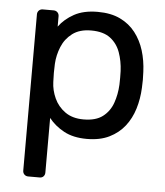

<svg xmlns="http://www.w3.org/2000/svg" viewBox="-52 -576 700 813"><g transform="rotate(5 298.0 -170.0)"><path d="M98 190Q88 190 81.5 183.5Q75 177 75 167V-497Q75 -507 81.5 -513.5Q88 -520 98 -520H144Q154 -520 160.5 -513.5Q167 -507 167 -497V-453Q191 -486 231 -508Q271 -530 331 -530Q387 -530 426.5 -511Q466 -492 491.5 -459Q517 -426 530 -384Q543 -342 545 -294Q546 -278 546 -260Q546 -242 545 -226Q543 -179 530 -136.5Q517 -94 491.5 -61.5Q466 -29 426.5 -9.5Q387 10 331 10Q273 10 233.5 -11.5Q194 -33 169 -65V167Q169 177 163 183.5Q157 190 147 190ZM310 -71Q362 -71 391.5 -93.5Q421 -116 434 -152.5Q447 -189 449 -231Q450 -260 449 -289Q447 -331 434 -367.5Q421 -404 391.5 -426.5Q362 -449 310 -449Q261 -449 230.5 -426Q200 -403 185.5 -367.5Q171 -332 169 -295Q168 -279 168 -257Q168 -235 169 -218Q170 -183 185.5 -149Q201 -115 232 -93Q263 -71 310 -71Z"/></g></svg>

Font: RubikRegular
Style: Regular
Weight: 400
Designer: Hubert and Fischer
Foundry: Hubert and Fischer
Version: Version 2.300;gftools[0.9.30]